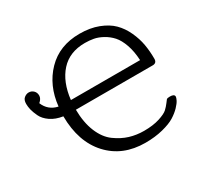

<svg xmlns="http://www.w3.org/2000/svg" viewBox="-150 -873 1095 1062"><g transform="rotate(-30 397.0 -341.5)"><path d="M26.9 -504.9Q26.9 -530.8 41 -542Q55.2 -553.2 69.8 -553.2Q87.9 -553.2 100.3 -541Q112.8 -528.8 112.8 -509.8Q112.8 -489.7 91.8 -472.2Q114.7 -416 174.8 -402.8Q188 -529.8 267.6 -611.8Q347.2 -693.8 476.1 -693.8Q543 -693.8 595 -673.8Q647 -653.8 678.5 -622.3Q710 -590.8 730.5 -546.4Q751 -502 758.5 -458.5Q766.1 -415 766.1 -367.2Q766.1 -341.3 742.2 -339.8H249Q250 -256.8 274.9 -197Q299.8 -137.2 341.8 -106.7Q383.8 -76.2 427 -63Q470.2 -49.8 518.1 -49.8Q576.2 -49.8 617.2 -63Q658.2 -76.2 673.6 -90.6Q689 -105 700.9 -121.1Q712.9 -137.2 714.8 -139.2Q720.7 -143.1 735.8 -143.1Q763.7 -143.1 764.2 -127Q764.2 -120.1 757.1 -105.5Q750 -90.8 730.5 -70.3Q710.9 -49.8 682.4 -32Q653.8 -14.2 603.5 -1.5Q553.2 11.2 492.2 11.2Q347.2 11.2 259.5 -84Q171.9 -179.2 170.9 -342.8Q125 -349.6 93.5 -371.3Q62 -393.1 49.1 -420.7Q36.1 -448.2 31.5 -468Q26.9 -487.8 26.9 -504.9ZM252 -399.9H693.8Q690.9 -457 675.5 -500.5Q660.2 -543.9 638.2 -568.4Q616.2 -592.8 587.2 -608.9Q558.1 -625 531.5 -629.9Q504.9 -634.8 476.1 -634.8Q377.9 -634.8 321 -571.8Q264.2 -508.8 252 -399.9Z"/></g></svg>

Font: CMU Concrete
Style: Roman
Weight: 500
Version: Version 0.7.0